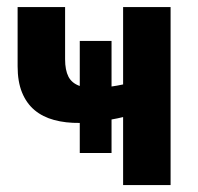

<svg xmlns="http://www.w3.org/2000/svg" viewBox="-20 -536 572 556"><path d="M474 -515.5V0H336.5V-197Q328 -195 319.8 -193.2Q311.5 -191.5 303 -190V-93H211V-180Q170 -179.5 136.8 -188.5Q103.5 -197.5 80 -217.2Q56.5 -237 43.8 -268.2Q31 -299.5 31 -344V-515.5H168.5V-364.5Q168.5 -333 178.2 -314Q188 -295 211 -287V-417.5H303V-285.5Q318 -287.5 336.5 -291.5V-515.5Z"/></svg>

Font: Lato 2
Style: Regular
Weight: 800
Designer: Lukasz Dziedzic with Adam Twardoch and Botio Nikoltchev
Foundry: tyPoland Lukasz Dziedzic
Version: Version 2.015; 2015-08-06; http://www.latofonts.com/